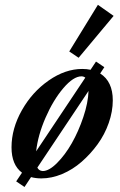

<svg xmlns="http://www.w3.org/2000/svg" viewBox="-20 -721 493 788"><path d="M302.7 -483.9 264.2 -509.8 381.8 -701.2 446.3 -655.8ZM80.6 46.4 46.4 23.4 70.3 -12.2Q27.3 -44.4 27.3 -116.2Q27.3 -193.4 69.8 -268.6Q112.3 -343.8 180.2 -390.9Q248 -438 317.4 -438Q336.4 -438 351.6 -434.6L374 -468.3L408.2 -445.3L391.1 -419.4Q442.9 -386.7 442.9 -309.1Q442.9 -263.7 426.3 -216.3Q409.7 -168.9 380.6 -128.9Q351.6 -88.9 314.9 -56.9Q278.3 -24.9 235.1 -6.8Q191.9 11.2 149.9 11.2Q127.4 11.2 107.4 5.9ZM314.5 -407.7Q281.2 -407.7 239.7 -358.9Q198.2 -310.1 166.7 -237.5Q135.3 -165 128.4 -100.1L330.1 -402.3Q323.2 -407.7 314.5 -407.7ZM155.3 -19Q181.2 -19 214.1 -52Q247.1 -85 274.7 -133.3Q302.2 -181.6 322 -240.5Q341.8 -299.3 343.3 -347.7L133.3 -33.2Q139.6 -20 155.3 -19Z"/></svg>

Font: Elstob 14pt SemiBold
Style: Italic
Weight: 600
Italic angle: -20°
Designer: Peter S. Baker
Version: Version 1.015